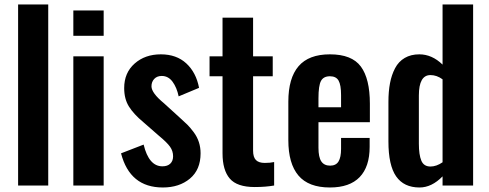

<svg xmlns="http://www.w3.org/2000/svg" viewBox="-20 -830 2188 859"><path d="M61 0V-810.1H195.8V0Z M308.1 -669.9V-783.2H443.8V-669.9ZM308.1 0V-578.1H443.8V0Z M708.5 8.8Q561 8.8 521.5 -144L622.6 -183.1Q646 -85.9 706.5 -85.9Q729.5 -85.9 741.9 -97.9Q754.4 -109.9 754.4 -130.9Q754.4 -154.3 740.7 -173.6Q727.1 -192.9 690.4 -223.1L621.6 -283.2Q578.1 -319.3 556.9 -353.3Q535.6 -387.2 535.6 -436Q535.6 -504.4 582.3 -545.7Q628.9 -586.9 699.7 -586.9Q769.5 -586.9 813.5 -546.4Q857.4 -505.9 870.6 -437L779.3 -398.9Q771 -438.5 752 -464.4Q732.9 -490.2 703.6 -490.2Q682.6 -490.2 670.2 -477.1Q657.7 -463.9 657.7 -443.8Q657.7 -414.1 713.4 -368.2L783.7 -304.2Q804.7 -285.6 818.4 -272Q832 -258.3 847.2 -237.8Q862.3 -217.3 869.9 -193.8Q877.4 -170.4 877.4 -144Q877.4 -70.8 829.8 -31Q782.2 8.8 708.5 8.8Z M1119.6 6.8Q1040.5 6.8 1008.1 -31Q975.6 -68.8 975.6 -144V-488.8H917.5V-578.1H975.6V-751H1112.3V-578.1H1200.2V-488.8H1112.3V-155.8Q1112.3 -127 1125 -114Q1137.7 -101.1 1164.6 -101.1Q1189 -101.1 1206.5 -105V0Q1168 6.8 1119.6 6.8Z M1456.1 8.8Q1360.4 8.8 1315.2 -44.7Q1270 -98.1 1270 -203.1V-375Q1270 -480.5 1315.7 -533.7Q1361.3 -586.9 1456.1 -586.9Q1554.2 -586.9 1594.5 -532.2Q1634.8 -477.5 1634.8 -366.2V-283.2H1404.8V-168.9Q1404.8 -127 1417.5 -107.9Q1430.2 -88.9 1457 -88.9Q1482.9 -88.9 1494.4 -107.4Q1505.9 -126 1505.9 -164.1V-212.9H1633.8V-172.9Q1633.8 -84 1589.1 -37.6Q1544.4 8.8 1456.1 8.8ZM1404.8 -350.1H1505.9V-404.8Q1505.9 -449.7 1494.9 -469.2Q1483.9 -488.8 1456.1 -488.8Q1427.2 -488.8 1416 -467.8Q1404.8 -446.8 1404.8 -390.1Z M1856.9 8.8Q1787.1 8.8 1752.4 -40.8Q1717.8 -90.3 1717.8 -196.8V-374Q1717.8 -420.9 1724.9 -458Q1731.9 -495.1 1747.6 -524.9Q1763.2 -554.7 1790.8 -570.8Q1818.4 -586.9 1856 -586.9Q1912.6 -586.9 1960 -541V-810.1H2096.7V0H1960V-41Q1911.6 8.8 1856.9 8.8ZM1905.8 -85Q1932.6 -85 1960 -104V-475.1Q1934.1 -494.1 1905.8 -494.1Q1854 -494.1 1854 -402.8V-187Q1854 -137.7 1865 -111.3Q1876 -85 1905.8 -85Z"/></svg>

Font: Oswald Medium
Style: Regular
Weight: 500
Designer: Vernon Adams
Foundry: Vernon Adams
Version: Version 4.103